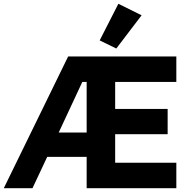

<svg xmlns="http://www.w3.org/2000/svg" viewBox="-21 -997 1009 1017"><path d="M438 -166H229L151 0H-1L340 -698H913V-563H589V-420H867V-286H589V-135H913V0H438ZM415 -563 290 -295H438V-563ZM595 -740 507 -783 606 -977 729 -916Z"/></svg>

Font: Plexus Sans Bold
Style: Regular
Weight: 700
Version: Version 2.001;PS 002.001;hotconv 1.0.70;makeotf.lib2.5.58329